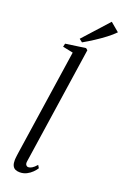

<svg xmlns="http://www.w3.org/2000/svg" viewBox="-190 -1072 742 1140"><g transform="rotate(20 180.5 -502.5)"><path d="M116.5 -66Q114 -50.5 120 -43Q126 -35.5 134.5 -35.5Q144.5 -35.5 157 -42.8Q169.5 -50 185.5 -68.5L196 -51Q188 -38 173.8 -23.8Q159.5 -9.5 140 0.5Q120.5 10.5 96.5 10.5Q80 10.5 68.2 4.8Q56.5 -1 50.5 -14.2Q44.5 -27.5 45 -49Q45 -53.5 45.8 -61.2Q46.5 -69 47.8 -78.8Q49 -88.5 50.5 -98L150 -765L84.5 -778.5L89.5 -799.5L215.5 -817.5L227 -808ZM181 -841 161 -856.5 305.5 -1016.5 361 -970Q341 -949 310.5 -925.8Q280 -902.5 246 -880.5Q212 -858.5 181 -841Z"/></g></svg>

Font: Merriweather 96pt Light
Style: Italic
Weight: 300
Italic angle: -7.8°
Version: Version 2.101